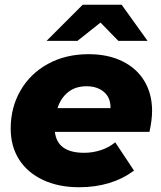

<svg xmlns="http://www.w3.org/2000/svg" viewBox="-20 -779 678 808"><path d="M609 -224H211Q221 -136 334 -136Q370 -136 404 -147Q438 -158 465 -180L544 -61Q449 9 313 9Q227 9 161.5 -21.5Q96 -52 60.5 -107.5Q25 -163 25 -238Q25 -327 66.5 -398.5Q108 -470 182.5 -510.5Q257 -551 353 -551Q434 -551 494.5 -521.5Q555 -492 587.5 -438Q620 -384 620 -313Q620 -274 609 -224ZM222 -324H445Q446 -367 418 -391.5Q390 -416 344 -416Q298 -416 267 -391.5Q236 -367 222 -324ZM478 -607 403 -684 306 -607H176L328 -759H492L601 -607Z"/></svg>

Font: Idrija
Style: Italic
Weight: 800
Italic angle: -11.3°
Designer: Julieta Ulanovsky
Foundry: Julieta Ulanovsky
Version: Version 7.200